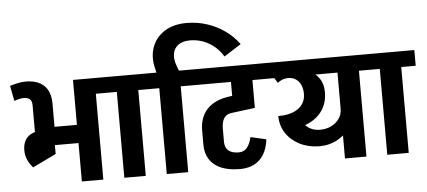

<svg xmlns="http://www.w3.org/2000/svg" viewBox="-59 -1087 2733 1230"><g transform="rotate(-5 1308.0 -472.0)"><path d="M421 0V-653H559V0ZM457 -552V-653H652V-552ZM149 -310V-514H277V-310ZM209 -161V-307H269V-190ZM35 -552 16 -650Q48 -660 72.5 -664.5Q97 -669 117 -669L97 -565Q84 -565 69.5 -562Q55 -559 35 -552ZM149 -513Q149 -542 135 -553.5Q121 -565 97 -565L117 -669Q195 -669 236 -629.5Q277 -590 277 -513ZM212 -247V-364H466V-247ZM71 -230Q71 -291 107.5 -320.5Q144 -350 219 -350V-273Q197 -273 188 -261.5Q179 -250 179 -230ZM118 -117Q71 -170 71 -230H179Q179 -205 206 -164ZM118 -117 125 -293H219V-166Z M694 0V-639H832V0ZM602 -552V-653H925V-552Z M1401 -718Q1366 -776 1310 -808Q1254 -840 1190 -840L1177 -953Q1245 -953 1307 -933Q1369 -913 1421 -876.5Q1473 -840 1511 -788ZM963 -630 953 -673 1091 -683 1111 -630ZM953 -673Q932 -753 954.5 -816Q977 -879 1034.5 -916Q1092 -953 1177 -953L1190 -840Q1142 -840 1114 -819.5Q1086 -799 1080 -763.5Q1074 -728 1091 -683ZM967 0V-639H1105V0ZM875 -552V-653H1198V-552Z M1127 -552V-653H1690V-552ZM1437 9V-98Q1460 -98 1475.5 -107.5Q1491 -117 1502.5 -137Q1514 -157 1522 -189L1622 -166Q1611 -80 1564 -35.5Q1517 9 1437 9ZM1439 9Q1330 9 1273.5 -37.5Q1217 -84 1217 -167L1350 -175Q1350 -151 1359 -134Q1368 -117 1388 -107.5Q1408 -98 1439 -98ZM1217 -166V-258H1350V-174ZM1217 -257Q1217 -343 1266 -395Q1315 -447 1410 -460V-353Q1377 -347 1363.5 -322Q1350 -297 1350 -257ZM1410 -353V-460L1566 -480V-373ZM1428 -445V-630H1566V-445Z M1747 -216 1717 -308Q1769 -308 1807.5 -323.5Q1846 -339 1866.5 -367.5Q1887 -396 1887 -435H2022Q2022 -367 1988.5 -317.5Q1955 -268 1893.5 -241.5Q1832 -215 1747 -216ZM1887 -435Q1887 -469 1875.5 -493.5Q1864 -518 1843.5 -531.5Q1823 -545 1794 -545V-607Q1864 -607 1915.5 -586Q1967 -565 1994.5 -527Q2022 -489 2022 -435ZM1640 -552V-653H2135V-552ZM1955 -92Q1885 -93 1829.5 -121.5Q1774 -150 1742.5 -198.5Q1711 -247 1711 -308H1849Q1849 -276 1865 -251Q1881 -226 1908 -211.5Q1935 -197 1970 -197ZM1955 -92 1970 -197Q2011 -197 2043 -213Q2075 -229 2094 -256.5Q2113 -284 2113 -319H2189Q2189 -254 2158.5 -202.5Q2128 -151 2075 -121.5Q2022 -92 1955 -92ZM1727 -520 1695 -570Q1712 -584 1738.5 -595.5Q1765 -607 1795 -607V-545Q1777 -545 1759 -538.5Q1741 -532 1727 -520ZM2113 0V-639H2251V0ZM2021 -552V-653H2344V-552Z M2385 0V-639H2523V0ZM2293 -552V-653H2616V-552Z"/></g></svg>

Font: Akshar Light SemiBold
Style: Regular
Weight: 600
Version: Version 1.100